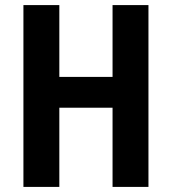

<svg xmlns="http://www.w3.org/2000/svg" viewBox="-20 -734 675 754"><path d="M563 0V-714H422V-432H213V-714H72V0H213V-311H422V0Z"/></svg>

Font: Noto Sans Armenian Condensed
Style: Bold
Weight: 700
Width: 3
Designer: Monotype Design Team
Foundry: Monotype Imaging Inc.
Version: Version 2.008